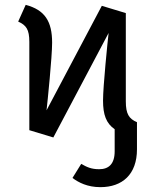

<svg xmlns="http://www.w3.org/2000/svg" viewBox="-20 -559 640 792"><path d="M499 -141V-505L400 -535L172 -104C176 -139 195 -324 195 -383C195 -471 165 -518 86 -539L55 -470C88 -455 101 -438 101 -386V-22L200 8L428 -423C424 -388 405 -203 405 -144C405 -86 418 -50 453 -26V65C453 118 428 139 389 139C356 139 338 130 315 117L279 175C304 194 341 213 394 213C485 213 545 160 545 57V-55C512 -69 499 -89 499 -141Z"/></svg>

Font: Fira Math
Style: Regular
Weight: 400
Designer: Xiangdong Zeng
Foundry: Xiangdong Zeng
Version: Version 0.3.4